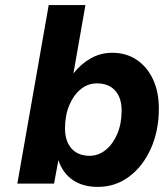

<svg xmlns="http://www.w3.org/2000/svg" viewBox="-20 -720 643 753"><path d="M171 -700H315L268 -432Q298 -470 336.5 -491.5Q375 -513 420 -513Q475 -513 516 -485.5Q557 -458 580 -409Q603 -360 603 -294Q603 -207 571.5 -137Q540 -67 486 -27Q432 13 364 13Q305 13 265.5 -14Q226 -41 209 -92L192 0H48ZM457 -286Q457 -337 431.5 -365Q406 -393 360 -393Q325 -393 297 -370.5Q269 -348 252 -308Q235 -268 235 -217Q235 -166 260.5 -137.5Q286 -109 332 -109Q366 -109 394.5 -132Q423 -155 440 -195Q457 -235 457 -286Z"/></svg>

Font: Overused Grotesk
Style: Bold Italic
Weight: 700
Italic angle: -10°
Version: Version 0.003